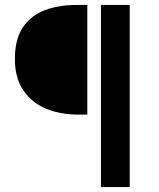

<svg xmlns="http://www.w3.org/2000/svg" viewBox="-20 -674 639 774"><path d="M387 80V-654H503V80ZM295 -212Q223 -212 165.5 -236Q108 -260 74 -310Q40 -360 40 -436Q40 -517 73 -565Q106 -613 162 -633.5Q218 -654 288 -654H332V-212Z"/></svg>

Font: Source Sans 3 SemiBold
Style: Regular
Weight: 600
Designer: Paul D. Hunt
Foundry: Adobe
Version: Version 3.046;hotconv 1.0.118;makeotfexe 2.5.65603